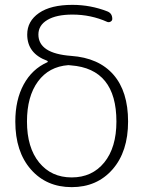

<svg xmlns="http://www.w3.org/2000/svg" viewBox="-20 -760 590 790"><path d="M261 -492Q181 -486 136 -424.5Q91 -363 91 -260Q91 -153 141 -91.5Q191 -30 275 -30Q359 -30 409 -91.5Q459 -153 459 -260Q459 -477 272 -491Q270 -491 266.5 -491.5Q263 -492 261 -492ZM43 -260Q43 -349 77.5 -412.5Q112 -476 175 -504Q177 -505 176.5 -507Q176 -509 174 -510Q92 -540 92 -618Q92 -673 140.5 -706.5Q189 -740 278 -740Q353 -740 422 -713Q442 -705 442 -682Q442 -675 435 -671Q428 -667 421 -670Q354 -700 278 -700Q212 -700 175 -678Q138 -656 138 -618Q138 -540 273 -530Q386 -522 446.5 -453Q507 -384 507 -260Q507 -136 443 -63Q379 10 275 10Q171 10 107 -63Q43 -136 43 -260Z"/></svg>

Font: Rounded Mplus 1c Light
Style: Regular
Weight: 300
Version: Version 1.059.20150529